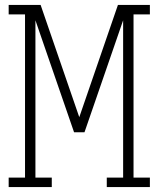

<svg xmlns="http://www.w3.org/2000/svg" viewBox="-20 -755 640 775"><path d="M15 0V-38H81V-697H15V-735H144L300 -282L456 -735H585V-697H519V-38H585V0H411V-38H477V-673L321 -221H279L123 -673V-38H189V0Z"/></svg>

Font: Iosevka Slab XLtEx
Style: Regular
Weight: 200
Width: 7
Monospace: yes
Designer: Belleve Invis
Foundry: Belleve Invis
Version: Version 11.1.0; ttfautohint (v1.8.3)